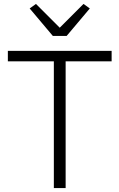

<svg xmlns="http://www.w3.org/2000/svg" viewBox="-20 -957 608 977"><path d="M319 -774H249L131 -914L163 -937L284 -816L405 -937L437 -914ZM548 -645H314V0H254V-645H20V-698H548Z"/></svg>

Font: IBM Plex Sans Light
Style: Regular
Weight: 300
Designer: Mike Abbink, Paul van der Laan, Pieter van Rosmalen
Foundry: Bold Monday
Version: Version 3.0